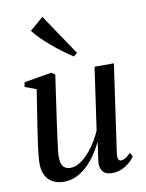

<svg xmlns="http://www.w3.org/2000/svg" viewBox="-91 -878 724 954"><g transform="rotate(-10 271.0 -401.0)"><path d="M154 11Q122 11 98.8 -1.5Q75.5 -14 62.5 -38.5Q49.5 -63 49.5 -100.5Q49.5 -114.5 51.8 -138.5Q54 -162.5 57.8 -189.8Q61.5 -217 65.2 -241.5Q69 -266 71 -281L100 -465.5L42.5 -487L46.5 -510L185 -533.5L203.5 -521.5L169 -280.5Q167 -262.5 163.5 -239.2Q160 -216 157 -192.5Q154 -169 151.8 -148.8Q149.5 -128.5 149.5 -116.5Q149.5 -93 155 -78.5Q160.5 -64 171.8 -57.8Q183 -51.5 200 -51.5Q226.5 -51.5 255.5 -73Q284.5 -94.5 311.5 -131Q338.5 -167.5 357.5 -212L402.5 -525.5H500L436.5 -81Q434 -63.5 438 -53.8Q442 -44 452 -44Q461.5 -44 474 -51.2Q486.5 -58.5 501.5 -74L512 -53Q504 -40.5 487.2 -25.8Q470.5 -11 447.8 -0.5Q425 10 398 10Q364.5 10 351.2 -7.5Q338 -25 338.5 -49Q338.5 -52.5 340 -64.2Q341.5 -76 343.8 -92Q346 -108 348.5 -124.2Q351 -140.5 352.5 -152L351 -152.5Q335 -119.5 314.5 -90Q294 -60.5 269.2 -38Q244.5 -15.5 215.8 -2.2Q187 11 154 11ZM310 -593.5Q287.5 -608 260.8 -627.8Q234 -647.5 207.8 -669.8Q181.5 -692 159 -714.2Q136.5 -736.5 122 -756L190 -814.5L328.5 -608.5Z"/></g></svg>

Font: Merriweather 96pt
Style: Italic
Weight: 400
Italic angle: -7.8°
Version: Version 2.101